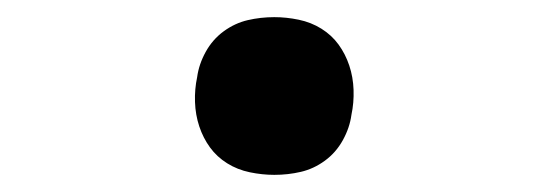

<svg xmlns="http://www.w3.org/2000/svg" viewBox="-20 -452 640 224"><path d="M300 -248Q286 -248 271.5 -251Q257 -254 245 -261.5Q233 -269 225 -280Q217 -291 212.5 -304.5Q208 -318 207.5 -333Q207 -348 210 -362Q212 -377 220 -391.5Q228 -406 241 -415.5Q254 -425 269 -428.5Q284 -432 300 -432Q314 -432 328.5 -429Q343 -426 355 -418.5Q367 -411 375 -400Q383 -389 387.5 -375.5Q392 -362 392.5 -347Q393 -332 390 -318Q388 -303 380 -288.5Q372 -274 359 -264.5Q346 -255 331 -251.5Q316 -248 300 -248Z"/></svg>

Font: Iosevka Semibold Extended
Style: Italic
Weight: 600
Width: 7
Italic angle: -9°
Monospace: yes
Designer: Belleve Invis
Foundry: Belleve Invis
Version: Version 32.5.0; ttfautohint (v1.8.4)